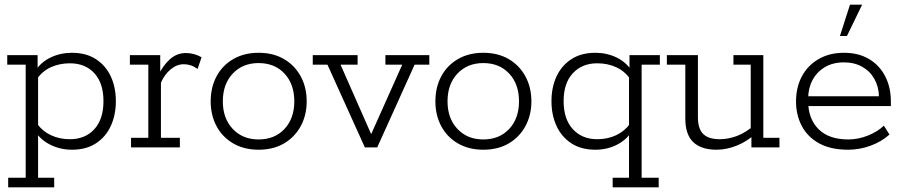

<svg xmlns="http://www.w3.org/2000/svg" viewBox="-20 -631 3877 822"><path d="M11 -395H141V-332L131 -327Q155 -365 197 -385Q239 -405 288 -405Q349 -405 391 -377.5Q433 -350 454.5 -303.5Q476 -257 476 -198Q476 -139 454.5 -92Q433 -45 391 -17.5Q349 10 288 10Q239 10 197 -10.5Q155 -31 131 -68L143 -63V130H212V171H15V130H90V-354H11ZM279 -35Q345 -35 384 -78Q423 -121 423 -198Q423 -275 384 -317.5Q345 -360 279 -360Q235 -360 198.5 -343.5Q162 -327 139 -294L143 -319V-74L139 -101Q162 -69 198.5 -52Q235 -35 279 -35Z M541 0V-41H615V-354H536V-395H666V-301L656 -305Q677 -350 707 -377Q737 -404 776 -404Q810 -404 843 -386L826 -336Q810 -347 796 -351.5Q782 -356 767 -356Q737 -356 710.5 -334Q684 -312 669 -277V-41H750V0Z M1087 10Q1025 10 978.5 -17Q932 -44 907 -91Q882 -138 882 -197Q882 -257 907 -304Q932 -351 978.5 -378Q1025 -405 1087 -405Q1150 -405 1196 -378Q1242 -351 1267.5 -304Q1293 -257 1293 -197Q1293 -138 1267.5 -91Q1242 -44 1196 -17Q1150 10 1087 10ZM1087 -34Q1156 -34 1198 -79Q1240 -124 1240 -197Q1240 -271 1198 -316Q1156 -361 1087 -361Q1019 -361 976.5 -316Q934 -271 934 -197Q934 -124 976.5 -79Q1019 -34 1087 -34Z M1542 0 1382 -354H1319V-395H1511V-354H1438L1580 -32H1558L1702 -354H1630V-395H1818V-354H1755L1595 0Z M2049 10Q1987 10 1940.5 -17Q1894 -44 1869 -91Q1844 -138 1844 -197Q1844 -257 1869 -304Q1894 -351 1940.5 -378Q1987 -405 2049 -405Q2112 -405 2158 -378Q2204 -351 2229.5 -304Q2255 -257 2255 -197Q2255 -138 2229.5 -91Q2204 -44 2158 -17Q2112 10 2049 10ZM2049 -34Q2118 -34 2160 -79Q2202 -124 2202 -197Q2202 -271 2160 -316Q2118 -361 2049 -361Q1981 -361 1938.5 -316Q1896 -271 1896 -197Q1896 -124 1938.5 -79Q1981 -34 2049 -34Z M2603 171V130H2673V-63L2685 -68Q2661 -31 2619.5 -10.5Q2578 10 2529 10Q2468 10 2426 -17.5Q2384 -45 2362.5 -92Q2341 -139 2341 -198Q2341 -257 2362.5 -303.5Q2384 -350 2426 -377.5Q2468 -405 2529 -405Q2578 -405 2619.5 -385Q2661 -365 2685 -327L2675 -332V-395H2805V-354H2727V130H2800V171ZM2537 -35Q2581 -35 2617.5 -52Q2654 -69 2677 -101L2673 -74V-319L2677 -294Q2654 -327 2617.5 -343.5Q2581 -360 2537 -360Q2472 -360 2432.5 -317.5Q2393 -275 2393 -198Q2393 -121 2432.5 -78Q2472 -35 2537 -35Z M3048 10Q2982 10 2948 -22.5Q2914 -55 2914 -123V-354H2835V-395H2968V-128Q2968 -80 2990.5 -57.5Q3013 -35 3062 -35Q3097 -35 3134 -48.5Q3171 -62 3214 -98L3194 -72V-354H3120V-395H3248V-41H3317V0H3197V-55L3215 -59Q3178 -25 3134 -7.5Q3090 10 3048 10Z M3611 10Q3537 10 3487.5 -17Q3438 -44 3413 -91Q3388 -138 3388 -197Q3388 -257 3413 -304Q3438 -351 3484.5 -378Q3531 -405 3593 -405Q3656 -405 3701 -378Q3746 -351 3770 -304Q3794 -257 3794 -197V-177H3422V-219H3743Q3742 -260 3723.5 -293Q3705 -326 3671.5 -345Q3638 -364 3593 -364Q3546 -364 3511.5 -343.5Q3477 -323 3458.5 -288Q3440 -253 3440 -210V-197Q3440 -123 3484 -78.5Q3528 -34 3612 -34Q3654 -34 3695.5 -50.5Q3737 -67 3764 -93L3788 -55Q3755 -25 3708 -7.5Q3661 10 3611 10ZM3576 -477 3619 -611H3671L3606 -477Z"/></svg>

Font: Rokkitt SemiBold Light
Style: Regular
Weight: 300
Version: Version 3.103